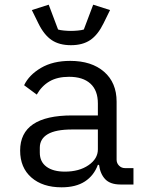

<svg xmlns="http://www.w3.org/2000/svg" viewBox="-20 -788 640 820"><path d="M495 0Q451 0 429.5 -22.5Q408 -45 403 -84H398Q381 -38 342.5 -13Q304 12 243 12Q162 12 114 -30Q66 -72 66 -145Q66 -295 288 -295H398V-346Q398 -402 366 -431Q334 -460 275 -460Q225 -460 191.5 -440.5Q158 -421 137 -384L83 -424Q104 -468 155 -498Q206 -528 280 -528Q371 -528 424.5 -481.5Q478 -435 478 -354V-106Q478 -91 488.5 -80.5Q499 -70 514 -70H550V0ZM398 -150V-235H288Q218 -235 184 -215Q150 -195 150 -157V-136Q150 -97 178.5 -76Q207 -55 257 -55Q318 -55 358 -82.5Q398 -110 398 -150ZM144 -688 116 -745 188 -768 228 -662Q237 -659 253.5 -657.5Q270 -656 283 -656Q296 -656 312.5 -657.5Q329 -659 338 -662L378 -768L450 -745L422 -688Q398 -639 365.5 -617Q333 -595 283 -595Q233 -595 200.5 -617Q168 -639 144 -688Z"/></svg>

Font: iA Writer Mono V
Style: Regular
Weight: 400
Designer: Mike Abbink, Paul van der Laan, Pieter van Rosmalen
Foundry: Bold Monday
Version: Version 2.000